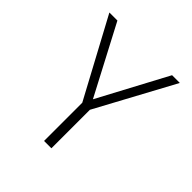

<svg xmlns="http://www.w3.org/2000/svg" viewBox="-187 -841 981 981"><g transform="rotate(45 304.0 -350.0)"><path d="M278 -276 50 -700H108L304 -327L503 -700H559L331 -278V0H278Z"/></g></svg>

Font: Overpass ExtraLight
Style: Regular
Weight: 200
Designer: Delve Withrington, Thomas Jockin
Foundry: Delve Fonts
Version: Version 3.000;DELV;Overpass